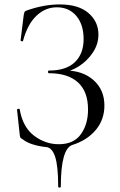

<svg xmlns="http://www.w3.org/2000/svg" viewBox="-20 -656 542 868"><path d="M190 9Q158 6 129 -3Q100 -12 83 -26Q74 -31 72 -34.5Q70 -38 69 -49L57 -160Q57 -163 62.5 -164Q68 -165 69 -162Q83 -81 134 -42.5Q185 -4 246 -4Q313 -4 345.5 -49Q378 -94 378 -161Q378 -242 332.5 -283.5Q287 -325 201 -325Q197 -325 197 -331Q197 -337 201 -337Q279 -337 318.5 -375Q358 -413 358 -479Q358 -545 325 -584Q292 -623 237 -623Q185 -623 144.5 -584.5Q104 -546 84 -471Q84 -469 80 -469Q78 -469 75.5 -470.5Q73 -472 73 -473L87 -586Q89 -598 91 -602Q93 -606 102 -609Q179 -636 250 -636Q335 -636 380 -597Q425 -558 425 -500Q425 -456 399.5 -418Q374 -380 336 -356Q298 -332 263 -329L277 -337Q354 -337 403 -293.5Q452 -250 452 -179Q452 -115 413 -68.5Q374 -22 308 -1Q255 15 255 187Q255 192 249 192Q243 192 243 187Q243 95 229.5 53.5Q216 12 190 9Z"/></svg>

Font: Cormorant
Style: Regular
Weight: 400
Designer: Christian Thalmann (Catharsis Fonts)
Foundry: Catharsis Fonts
Version: Version 4.000